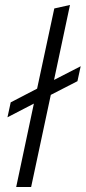

<svg xmlns="http://www.w3.org/2000/svg" viewBox="-20 -751 344 771"><path d="M45 0 116 -335 10 -280 23 -340 129 -395 198 -717 261 -731 197 -430 304 -485 291 -425 184 -370 105 0Z"/></svg>

Font: Radio Canada Light
Style: Italic
Weight: 300
Italic angle: -12°
Designer: Charles Daoud, Etienne Aubert Bonn, Alexandre Saumier Demers, Jacques Le Bailly
Foundry: Radio-Canada
Version: Version 2.104; ttfautohint (v1.8.4.7-5d5b);gftools[0.9.28.de